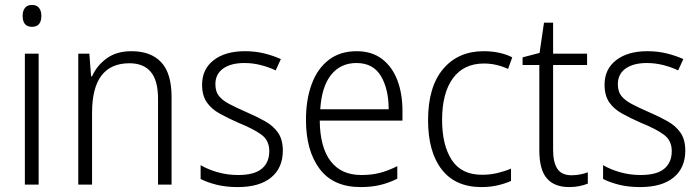

<svg xmlns="http://www.w3.org/2000/svg" viewBox="-20 -750 2845 780"><path d="M110 -730Q129 -730 138.5 -718Q148 -706 148 -686Q148 -641 110 -641Q72 -641 72 -686Q72 -706 81.5 -718Q91 -730 110 -730ZM137 -532V0H81V-532Z M514 -542Q593 -542 635 -497Q677 -452 677 -356V0H622V-349Q622 -423 592.5 -458Q563 -493 506 -493Q354 -493 354 -292V0H298V-532H343L350 -440H354Q373 -483 413 -512.5Q453 -542 514 -542Z M1129 -138Q1129 -68 1081.5 -29Q1034 10 946 10Q898 10 860 0.5Q822 -9 795 -23V-79Q826 -61 865.5 -50Q905 -39 947 -39Q1013 -39 1043.5 -64.5Q1074 -90 1074 -136Q1074 -179 1042.5 -202.5Q1011 -226 949 -251Q906 -270 872.5 -288.5Q839 -307 820 -334.5Q801 -362 801 -406Q801 -469 848 -505.5Q895 -542 975 -542Q1017 -542 1053.5 -533Q1090 -524 1121 -510L1100 -464Q1073 -477 1040 -485.5Q1007 -494 973 -494Q918 -494 886.5 -471.5Q855 -449 855 -408Q855 -378 869.5 -360Q884 -342 911.5 -327.5Q939 -313 980 -295Q1022 -277 1056 -258Q1090 -239 1109.5 -211Q1129 -183 1129 -138Z M1429 -542Q1491 -542 1532.5 -510Q1574 -478 1594.5 -423.5Q1615 -369 1615 -300V-260H1279Q1280 -152 1323 -95.5Q1366 -39 1448 -39Q1489 -39 1522.5 -47.5Q1556 -56 1594 -75V-24Q1560 -7 1524.5 1.5Q1489 10 1445 10Q1334 10 1278.5 -64Q1223 -138 1223 -263Q1223 -346 1246.5 -409Q1270 -472 1316 -507Q1362 -542 1429 -542ZM1428 -494Q1364 -494 1325.5 -446.5Q1287 -399 1281 -306H1559Q1559 -388 1527.5 -441Q1496 -494 1428 -494Z M1936 10Q1830 10 1774.5 -61.5Q1719 -133 1719 -262Q1719 -397 1780 -469.5Q1841 -542 1945 -542Q1979 -542 2008.5 -535.5Q2038 -529 2061 -517L2044 -470Q1996 -492 1946 -492Q1864 -492 1820 -432Q1776 -372 1776 -263Q1776 -161 1815 -100.5Q1854 -40 1938 -40Q1971 -40 2000.5 -47Q2030 -54 2056 -65V-15Q2032 -4 2001.5 3Q1971 10 1936 10Z M2302 -38Q2320 -38 2337.5 -41.5Q2355 -45 2368 -50V-4Q2353 2 2334 6Q2315 10 2292 10Q2232 10 2201.5 -25.5Q2171 -61 2171 -139V-486H2103V-517L2172 -535L2190 -658H2227V-532H2365V-486H2227V-141Q2227 -90 2244.5 -64Q2262 -38 2302 -38Z M2764 -138Q2764 -68 2716.5 -29Q2669 10 2581 10Q2533 10 2495 0.5Q2457 -9 2430 -23V-79Q2461 -61 2500.5 -50Q2540 -39 2582 -39Q2648 -39 2678.5 -64.5Q2709 -90 2709 -136Q2709 -179 2677.5 -202.5Q2646 -226 2584 -251Q2541 -270 2507.5 -288.5Q2474 -307 2455 -334.5Q2436 -362 2436 -406Q2436 -469 2483 -505.5Q2530 -542 2610 -542Q2652 -542 2688.5 -533Q2725 -524 2756 -510L2735 -464Q2708 -477 2675 -485.5Q2642 -494 2608 -494Q2553 -494 2521.5 -471.5Q2490 -449 2490 -408Q2490 -378 2504.5 -360Q2519 -342 2546.5 -327.5Q2574 -313 2615 -295Q2657 -277 2691 -258Q2725 -239 2744.5 -211Q2764 -183 2764 -138Z"/></svg>

Font: Noto Sans Thai Looped SemiCondensed Light
Style: Regular
Weight: 300
Width: 4
Designer: Sasikarn Vongin, Ben Mitchell
Foundry: The Fontpad Ltd
Version: Version 1.001; ttfautohint (v1.8.4.7-5d5b)